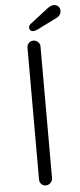

<svg xmlns="http://www.w3.org/2000/svg" viewBox="-59 -894 385 925"><g transform="rotate(-5 134.0 -431.0)"><path d="M157 -31Q156 -18 146.5 -9Q137 0 125 0Q111 0 102.5 -9Q94 -18 94 -31V-669Q94 -682 103 -691Q112 -700 126 -700Q138 -700 147.5 -691Q157 -682 157 -669ZM129 -746Q119 -746 114.5 -751.5Q110 -757 110 -764Q110 -769 112.5 -773.5Q115 -778 120 -782L209 -851Q215 -855 222 -858.5Q229 -862 238 -862Q251 -862 259.5 -853.5Q268 -845 268 -832Q268 -822 263 -814Q258 -806 249 -801L151 -752Q146 -750 140.5 -748Q135 -746 129 -746Z"/></g></svg>

Font: Quicksand Light
Style: Regular
Weight: 400
Version: Version 3.004